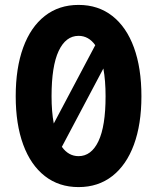

<svg xmlns="http://www.w3.org/2000/svg" viewBox="-20 -746 640 782"><path d="M300 16Q220 16 162.5 -29Q105 -74 74.5 -157Q44 -240 44 -354Q44 -469 74.5 -552.5Q105 -636 162.5 -681Q220 -726 300 -726Q380 -726 437.5 -681Q495 -636 525.5 -552.5Q556 -469 556 -354Q556 -240 525.5 -157Q495 -74 437.5 -29Q380 16 300 16ZM190 -354Q190 -291 199 -243L368 -562Q341 -600 300 -600Q248 -600 219 -538.5Q190 -477 190 -354ZM300 -110Q352 -110 381 -171Q410 -232 410 -354Q410 -418 401 -467L232 -148Q259 -110 300 -110Z"/></svg>

Font: Geist Mono
Style: Bold
Weight: 700
Monospace: yes
Designer: Basement.studio, Andrés Briganti, Mateo Zaragoza
Foundry: Basement.studio, Vercel, Andrés Briganti, Guido Ferreyra, Mateo Zaragoza
Version: Version 1.500; ttfautohint (v1.8.4.7-5d5b)